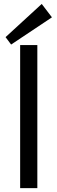

<svg xmlns="http://www.w3.org/2000/svg" viewBox="-20 -973 297 993"><path d="M173.1 -740V0H84.2V-740ZM248.6 -883.4 37.5 -742.6 8.8 -781 195.8 -952.6Z"/></svg>

Font: Pathway Extreme 8pt Thin
Style: Regular
Weight: 100
Designer: Eduardo Rodriguez Tunni
Foundry: Eduardo Rodriguez Tunni
Version: Version 1.000